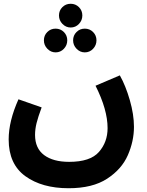

<svg xmlns="http://www.w3.org/2000/svg" viewBox="-20 -768 781 1019"><path d="M78 -241 201 -198Q182 -147 174 -114.5Q166 -82 166 -52Q166 19 214 55Q262 91 347 91Q459 91 505 38.5Q551 -14 551 -88Q551 -186 487 -313L616 -368Q647 -313 669 -236.5Q691 -160 691 -95Q691 -19 658.5 55.5Q626 130 548.5 180.5Q471 231 344 231Q203 231 114.5 167Q26 103 26 -28Q26 -125 78 -241ZM417 -686Q417 -660 399 -641Q381 -622 355 -622Q330 -622 311.5 -641Q293 -660 293 -686Q293 -712 311 -730Q329 -748 355 -748Q381 -748 399 -730Q417 -712 417 -686ZM337 -554Q337 -528 319 -509Q301 -490 275 -490Q250 -490 231.5 -509Q213 -528 213 -554Q213 -580 231 -598Q249 -616 275 -616Q301 -616 319 -598Q337 -580 337 -554ZM492 -554Q492 -528 474 -509Q456 -490 430 -490Q405 -490 386.5 -509Q368 -528 368 -554Q368 -580 386 -598Q404 -616 430 -616Q456 -616 474 -598Q492 -580 492 -554Z"/></svg>

Font: Noto Sans Arabic
Style: Bold
Weight: 700
Designer: Nadine Chahine
Foundry: Monotype Imaging Inc.
Version: Version 1.001